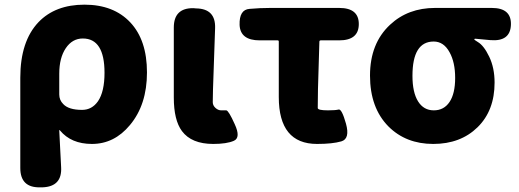

<svg xmlns="http://www.w3.org/2000/svg" viewBox="-20 -603 2226 823"><path d="M152 200Q67 202 67 117V-270Q67 -426 145 -508Q217 -583 342 -583Q467 -583 538.5 -507Q610 -431 610 -292.5Q610 -154 537 -67Q470 14 374 14Q285 14 237 -44Q234 -48 234 -43L242 113Q247 197 162 200ZM332 -132Q374 -132 400 -169Q428 -210 428 -291Q428 -438 335 -438Q290 -438 262 -396.5Q234 -355 234 -287V-198Q234 -174 251 -157Q274 -132 332 -132Z M894 14Q801 14 760 -41Q725 -88 725 -185V-485Q725 -569 809 -568L820 -567Q905 -566 902 -482L893 -220Q892 -179 892 -165Q892 -151 903.5 -140.5Q915 -130 928 -130Q941 -130 950 -130Q960 -129 986 -71Q1013 -13 982.5 0.5Q952 14 894 14Z M1339 14Q1175 14 1175 -187V-425Q1175 -430 1170 -430H1093Q1010 -430 1007 -496Q1005 -562 1050 -565Q1095 -569 1139 -569H1434Q1518 -569 1518 -500Q1518 -430 1434 -430H1355Q1349 -430 1349 -424L1343 -222Q1342 -181 1342 -140Q1342 -130 1386 -130Q1418 -130 1431.5 -133.5Q1445 -137 1463 -73Q1481 -8 1443 3Q1405 14 1339 14Z M1645 -61Q1566 -141 1566 -279Q1566 -417 1652 -497Q1729 -569 1845 -569H2088Q2173 -569 2170 -496Q2167 -424 2082 -431L2018 -437Q2013 -437 2013 -434.5Q2013 -432 2028 -423Q2054 -408 2077 -360Q2100 -312 2100 -249Q2100 -129 2027 -57.5Q1954 14 1837 14Q1720 14 1645 -61ZM1907 -379Q1882 -425 1839 -425Q1748 -425 1748 -278Q1748 -207 1772 -168.5Q1796 -130 1839.5 -130Q1883 -130 1907 -166Q1931 -202 1931 -269Q1931 -336 1907 -379Z"/></svg>

Font: Resource Han Rounded TW Heavy
Style: Regular
Weight: 900
Designer: Cyano Hao (round all glyphs); Ryoko NISHIZUKA 西塚涼子 (kana, bopomofo & ideographs); Paul D. Hunt (Latin, Greek & Cyrillic)
Foundry: Cyano Hao
Version: 0.990